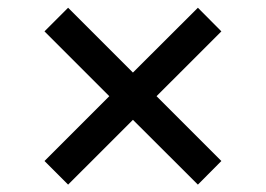

<svg xmlns="http://www.w3.org/2000/svg" viewBox="-20 -540 703 508"><path d="M565.7 -114 394.2 -285.5 565.7 -457 503.6 -519.5 331.7 -348 160.2 -519.5 97.7 -457 269.2 -285.5 97.7 -114 160.2 -51.5 331.7 -223 503.6 -51.5Z"/></svg>

Font: Inter 465
Style: Regular
Weight: 400
Designer: Rasmus Andersson
Foundry: rsms
Version: Version 3.019;Glyphs 3.1.2 (3151)